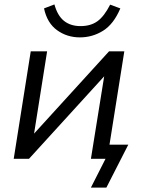

<svg xmlns="http://www.w3.org/2000/svg" viewBox="-20 -718 649 868"><path d="M341 -549Q283 -549 238 -581.5Q193 -614 179 -680L226 -698Q240 -647 269.5 -623.5Q299 -600 344 -600Q390 -600 420.5 -622Q451 -644 478 -697L524 -680Q494 -609 446 -579Q398 -549 341 -549ZM42 0 119 -486H193L134 -114L473 -486H542L475 -64H560L461 130H391L457 0H391L451 -373L111 0Z"/></svg>

Font: Nunito Sans
Style: Italic
Weight: 400
Italic angle: -9°
Designer: Vernon Adams
Foundry: Vernon Adams
Version: Version 3.006; ttfautohint (v1.8.3)